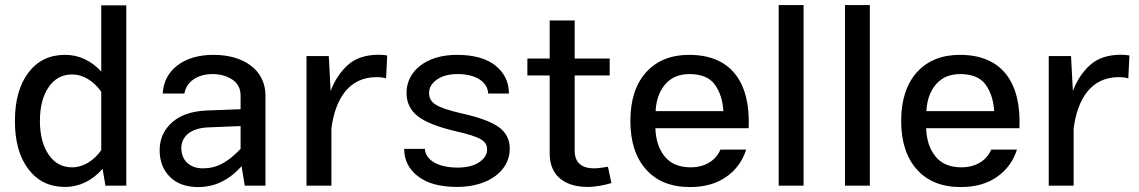

<svg xmlns="http://www.w3.org/2000/svg" viewBox="-20 -736 4516 761"><path d="M39.1 -256.3C39.1 -176.3 56.6 -112.8 92.3 -65.9C127.9 -18.6 176.3 4.9 237.3 4.9C295.9 4.9 345.7 -20.5 386.7 -66.9L397.9 0H480.5V-714.8H381.3V-452.6C340.3 -496.6 292.5 -518.6 237.8 -518.6C176.3 -518.6 127.9 -495.1 92.3 -447.8C56.6 -400.4 39.1 -336.4 39.1 -256.3ZM138.2 -256.3C138.2 -311.5 149.4 -356.4 172.4 -390.1C195.3 -423.8 226.1 -440.9 265.6 -440.9C310.1 -440.9 350.6 -415 381.3 -372.6V-140.6C351.6 -99.1 310.5 -72.8 266.1 -72.8C226.6 -72.8 195.8 -89.4 172.9 -123C149.9 -156.7 138.2 -201.2 138.2 -256.3Z M1032.2 -356.9C1032.2 -460 944.3 -518.6 827.1 -518.6C768.1 -518.6 720.2 -504.9 683.6 -477.1C647 -449.2 627.4 -411.6 625 -365.2H710.9C718.3 -411.6 762.2 -442.4 822.3 -442.4C852.1 -442.4 878.4 -435.1 900.4 -420.9C922.4 -406.2 933.6 -384.8 933.6 -356.9V-303.2L797.9 -297.9C739.7 -295.4 694.8 -279.8 662.1 -251C629.4 -222.2 612.8 -185.1 612.8 -140.6C612.8 -96.7 626.5 -61.5 653.8 -34.7C681.2 -7.8 718.3 5.4 764.6 5.4C829.6 5.4 884.3 -19 937.5 -77.1L950.2 0H1032.2ZM698.7 -148.9C698.7 -195.3 735.8 -227.5 802.2 -231L933.6 -236.3V-146C880.9 -91.3 838.9 -68.8 783.7 -68.8C731 -68.8 698.7 -101.6 698.7 -148.9Z M1194.8 0H1293.5V-227.1C1309.1 -344.2 1362.8 -430.2 1472.2 -430.2C1487.8 -430.2 1500.5 -428.7 1510.3 -425.3L1514.6 -516.1C1504.4 -518.1 1493.2 -519 1481 -519C1429.7 -519 1388.7 -505.4 1358.9 -478.5C1329.1 -451.7 1306.2 -417 1290.5 -375.5L1283.2 -513.7H1194.8Z M1790.5 -518.6C1668.9 -518.6 1591.3 -453.6 1591.3 -368.2C1591.3 -329.6 1606 -298.8 1635.3 -275.9C1664.1 -252.9 1714.4 -232.9 1786.1 -215.8C1885.7 -193.4 1910.6 -177.2 1910.6 -143.1C1910.6 -123.5 1899.9 -106.9 1878.9 -92.8C1857.9 -78.6 1829.1 -71.8 1793.5 -71.8C1711.9 -71.8 1666 -104.5 1664.1 -146H1582C1582 -101.6 1600.1 -65.4 1636.2 -37.6C1672.4 -9.3 1724.1 4.9 1791.5 4.9C1918 4.9 2000.5 -60.1 2000.5 -146.5C2000.5 -182.1 1986.3 -210.9 1957.5 -231.9C1928.7 -252.9 1879.4 -271 1809.6 -286.6C1707.5 -310.1 1680.7 -328.6 1680.7 -368.2C1680.7 -388.2 1690.9 -405.8 1711.4 -420.4C1731.9 -435.1 1759.3 -442.4 1793.9 -442.4C1870.1 -442.4 1913.1 -408.7 1915 -365.2H1997.1C1997.1 -410.6 1979.5 -447.3 1943.8 -476.1C1908.2 -504.4 1857.4 -518.6 1790.5 -518.6Z M2389.6 -75.2C2375.5 -72.8 2353 -68.8 2334 -68.8C2286.6 -68.8 2257.8 -90.8 2257.8 -138.2V-437H2396.5V-503.9H2257.8V-654.8H2158.7V-503.9H2070.3V-437H2158.7V-127.4C2158.7 -33.2 2226.1 4.9 2309.1 4.9C2341.8 4.9 2374.5 -2 2403.3 -10.3Z M2947.3 -228C2955.1 -403.3 2882.8 -518.6 2711.4 -518.6C2639.6 -518.6 2582.5 -495.6 2541 -449.7C2499.5 -403.3 2478.5 -339.4 2478.5 -256.8C2478.5 -174.3 2499.5 -110.4 2541 -64C2582.5 -17.6 2640.1 5.4 2714.8 5.4C2772.9 5.4 2820.8 -8.3 2859.4 -35.6C2897.5 -62.5 2923.3 -98.6 2937.5 -143.1H2835.4C2819.3 -104 2778.8 -72.8 2717.8 -72.8C2672.4 -72.8 2638.2 -86.9 2614.7 -115.7C2591.3 -144.5 2579.1 -181.6 2577.6 -228ZM2578.6 -295.4C2580.6 -338.9 2593.3 -374.5 2616.7 -401.9C2639.6 -428.7 2671.9 -442.4 2712.4 -442.4C2759.8 -442.4 2793.5 -428.2 2813.5 -400.4C2833.5 -372.6 2844.7 -337.4 2847.2 -295.4Z M3165 -715.8H3066.4V0H3165Z M3427.7 -715.8H3329.1V0H3427.7Z M4020.5 -228C4028.3 -403.3 3956.1 -518.6 3784.7 -518.6C3712.9 -518.6 3655.8 -495.6 3614.3 -449.7C3572.8 -403.3 3551.8 -339.4 3551.8 -256.8C3551.8 -174.3 3572.8 -110.4 3614.3 -64C3655.8 -17.6 3713.4 5.4 3788.1 5.4C3846.2 5.4 3894 -8.3 3932.6 -35.6C3970.7 -62.5 3996.6 -98.6 4010.7 -143.1H3908.7C3892.6 -104 3852.1 -72.8 3791 -72.8C3745.6 -72.8 3711.4 -86.9 3688 -115.7C3664.6 -144.5 3652.3 -181.6 3650.9 -228ZM3651.9 -295.4C3653.8 -338.9 3666.5 -374.5 3689.9 -401.9C3712.9 -428.7 3745.1 -442.4 3785.6 -442.4C3833 -442.4 3866.7 -428.2 3886.7 -400.4C3906.7 -372.6 3918 -337.4 3920.4 -295.4Z M4136.7 0H4235.4V-227.1C4251 -344.2 4304.7 -430.2 4414.1 -430.2C4429.7 -430.2 4442.4 -428.7 4452.1 -425.3L4456.5 -516.1C4446.3 -518.1 4435.1 -519 4422.9 -519C4371.6 -519 4330.6 -505.4 4300.8 -478.5C4271 -451.7 4248 -417 4232.4 -375.5L4225.1 -513.7H4136.7Z"/></svg>

Font: Estedad Medium
Style: Regular
Weight: 500
Designer: Amin Abedi
Version: Version 7.3